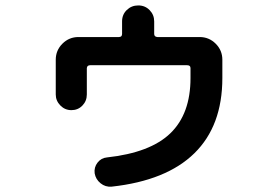

<svg xmlns="http://www.w3.org/2000/svg" viewBox="-20 -658 1040 718"><path d="M188.5 -304.7V-434.6Q188.5 -469.7 213.4 -494.6Q238.3 -519.5 273.4 -519.5H424.8Q436.5 -519.5 436.5 -531.2V-578.1Q436.5 -603.5 454.1 -620.6Q471.7 -637.7 497.1 -637.7Q522.5 -637.7 539.6 -620.1Q556.6 -602.5 556.6 -578.1V-531.2Q556.6 -520.5 568.4 -519.5H726.6Q761.7 -519.5 786.6 -494.6Q811.5 -469.7 811.5 -434.6V-366.2Q811.5 -187.5 707 -85Q602.5 17.6 397.5 40Q374 42 356 27.3Q337.9 12.7 334 -9.8Q331.1 -32.2 344.7 -49.8Q358.4 -67.4 379.9 -69.3Q542 -86.9 617.2 -159.7Q692.4 -232.4 692.4 -366.2V-403.3Q692.4 -414.1 679.7 -414.1H317.4Q305.7 -414.1 304.7 -403.3V-304.7Q304.7 -280.3 288.1 -263.2Q271.5 -246.1 247.1 -246.1Q222.7 -246.1 205.6 -263.7Q188.5 -281.2 188.5 -304.7Z"/></svg>

Font: Rounded-X Mgen+ 1m bold
Style: Bold
Weight: 700
Designer: [Source Han Sans]
Ryoko NISHIZUKA  (kana & ideographs); Paul D. Hunt (Latin, Greek & Cyrillic); Wenlong ZHANG  (bopomofo
Version: Version 1.059.20150602